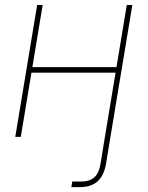

<svg xmlns="http://www.w3.org/2000/svg" viewBox="-20 -556 600 780"><path d="M305.2 204.1Q298.8 204.1 288.6 204.1Q278.3 204.1 270 204.1L273.4 181.6Q282.7 181.6 292.5 181.6Q302.2 181.6 308.6 181.6Q343.8 181.6 363 164.6Q382.3 147.5 388.7 107.4L406.2 0H428.7L411.1 107.4Q402.8 157.2 376.5 180.7Q350.1 204.1 305.2 204.1ZM464.4 -283.2 460.4 -260.7H100.1L104 -283.2ZM153.3 -535.6 64.5 0H42L130.9 -535.6ZM517.6 -535.6 428.7 0H406.2L495.1 -535.6Z"/></svg>

Font: Inter 20pt Thin
Style: Italic
Weight: 250
Italic angle: -9.3988°
Version: Version 4.001;git-66647c0bb